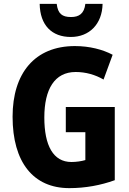

<svg xmlns="http://www.w3.org/2000/svg" viewBox="-20 -962 669 992"><path d="M510 -942H421C415 -891 388 -874 347 -874C301 -874 279 -891 273 -942H185C187 -831 248 -771 346 -771C441 -771 508 -837 510 -942ZM320 -409V-279H421V-135C401 -129 374 -125 349 -125C255 -125 209 -210 209 -355C209 -501 262 -590 371 -590C423 -590 472 -576 515 -551L562 -679C511 -706 443 -724 367 -724C160 -724 45 -584 45 -359C45 -124 152 10 338 10C422 10 501 -5 573 -31V-409Z"/></svg>

Font: Noto Sans Khmer Condensed ExtraBold
Style: Regular
Weight: 800
Width: 3
Designer: Danh Hong and the Monotype Design Team
Foundry: Monotype Imaging Inc.
Version: Version 2.004